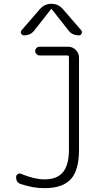

<svg xmlns="http://www.w3.org/2000/svg" viewBox="-20 -975 540 1005"><path d="M88.9 -11.7Q63.5 -19.5 64.5 -48.8Q64.5 -57.6 72.3 -63.5Q80.1 -69.3 88.9 -65.4Q160.2 -36.1 213.9 -36.1Q278.3 -36.1 309.6 -73.7Q340.8 -111.3 340.8 -191.4V-675.8Q340.8 -684.6 333 -684.6H187.5Q178.7 -684.6 171.4 -691.9Q164.1 -699.2 164.1 -708Q164.1 -716.8 170.9 -723.6Q177.7 -730.5 187.5 -730.5H336.9Q360.4 -730.5 377 -713.4Q393.6 -696.3 393.6 -672.9V-190.4Q393.6 -84 350.6 -37.1Q307.6 9.8 213.9 9.8Q155.3 10.7 88.9 -11.7ZM310.5 -925.8 405.3 -816.4Q411.1 -808.6 407.2 -799.3Q403.3 -790 392.6 -790Q357.4 -790 337.9 -816.4L251 -926.8Q250 -927.7 249 -927.7L247.1 -926.8L160.2 -816.4Q140.6 -790 105.5 -790Q95.7 -790 90.8 -798.8Q85.9 -807.6 92.8 -816.4L187.5 -925.8Q211.9 -955.1 249 -955.1Q286.1 -955.1 310.5 -925.8Z"/></svg>

Font: Rounded-X Mgen+ 2m light
Style: Regular
Weight: 200
Designer: [Source Han Sans]
Ryoko NISHIZUKA  (kana & ideographs); Paul D. Hunt (Latin, Greek & Cyrillic); Wenlong ZHANG  (bopomofo
Version: Version 1.059.20150602